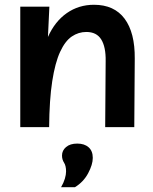

<svg xmlns="http://www.w3.org/2000/svg" viewBox="-20 -533 643 805"><path d="M65 0V-505H187L181 -378Q210 -443 260 -478Q310 -513 374 -513Q459 -513 502.5 -454.5Q546 -396 545 -287L543 0H421L423 -277Q424 -336 404.5 -367.5Q385 -399 342 -399Q309 -399 281 -380Q253 -361 232 -315.5Q211 -270 199 -192.5Q187 -115 186 0ZM236 252Q247 233 252 216Q257 199 257 186Q257 162 248.5 149Q240 136 240 119Q240 98 257 83.5Q274 69 304 69Q334 69 351.5 84.5Q369 100 369 129Q369 157 349.5 193.5Q330 230 294 252Z"/></svg>

Font: Livvic SemiBold
Style: Regular
Weight: 600
Designer: Jacques Le Bailly, Baron von Fonthausen
Version: Version 1.001; ttfautohint (v1.8.2)